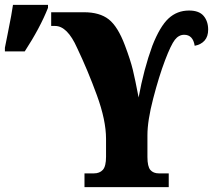

<svg xmlns="http://www.w3.org/2000/svg" viewBox="-78 -764 883 784"><path d="M267 -56H305Q329 -56 342 -70.5Q355 -85 355 -124V-197Q355 -273 317.5 -375.5Q280 -478 237 -568Q197 -658 147 -658H131V-714H265Q329 -714 366 -685Q403 -656 432 -579Q455 -518 464.5 -478.5Q474 -439 488 -366Q509 -481 544 -577Q575 -656 610 -688.5Q645 -721 694 -721Q735 -721 753.5 -699Q772 -677 772 -643Q772 -615 757.5 -598.5Q743 -582 717 -577Q710 -622 674 -622Q652 -622 636 -601.5Q620 -581 596 -518Q571 -452 547.5 -361.5Q524 -271 524 -212V-123Q524 -84 536 -70Q548 -56 571 -56H611V0H267ZM-58 -569 -47 -624Q-29 -713 -25 -744H118V-732Q86 -651 23 -554H-58Z"/></svg>

Font: Noto Serif CondBlack
Style: Regular
Weight: 900
Width: 3
Designer: Monotype Design Team
Foundry: Monotype Imaging Inc.
Version: Version 1.001